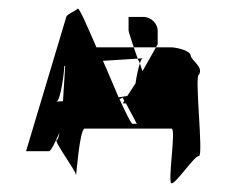

<svg xmlns="http://www.w3.org/2000/svg" viewBox="-20 -910 523 442"><path d="M40 -562H93C97 -562 107 -582 117 -605C115 -594 113 -588 111 -588C101 -588 155 -517 155 -507C155 -497 163 -614 175 -614H375C386 -614 365 -488 375 -488C386 -488 427 -551 438 -551C449 -551 427 -738 438 -738C449 -756 421 -770 419 -782C418 -795 382 -801 375 -801H339L308 -746L302 -764C298 -752 294 -733 292 -718L273 -689C267 -688 261 -687 253 -686C242 -711 230 -741 217 -770C249 -772 279 -774 297 -775C294 -784 291 -793 288 -801H202C180 -852 162 -893 159 -890C153 -884 132 -877 132 -869ZM110 -676C120 -679 128 -747 128 -757C128 -758 129 -758 130 -759V-757C130 -762 128 -720 125 -677C118 -677 112 -676 110 -676ZM255 -682C259 -683 262 -685 262 -686L266 -678L263 -672H270L295 -625H285C282 -625 270 -649 255 -682ZM276 -840V-871H311C328 -871 343 -855 343 -840V-808L339 -801H288C281 -822 276 -837 276 -840ZM297 -775C303 -775 307 -776 309 -776C306 -775 304 -771 302 -764C301 -768 298 -771 297 -775ZM309 -776C310 -776 311 -776 310 -776Z"/></svg>

Font: bitstorm
Style: ext
Weight: 400
Version: Version 0.2